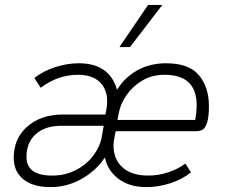

<svg xmlns="http://www.w3.org/2000/svg" viewBox="-20 -753 917 783"><path d="M36 -109Q36 -189 92 -237.5Q148 -286 237 -286H410L414 -308Q417 -325 417 -340Q417 -389 386.5 -418.5Q356 -448 298 -448Q216 -448 146 -395L120 -435Q156 -463 204.5 -479Q253 -495 301 -495Q426 -495 457 -388H458Q489 -438 540.5 -466.5Q592 -495 657 -495Q751 -495 791.5 -446Q832 -397 832 -321Q832 -275 824.5 -252.5Q817 -230 806 -224Q795 -218 779 -218H452L448 -200Q443 -177 443 -159Q443 -103 480 -70Q517 -37 585 -37Q625 -37 665 -50Q705 -63 736 -86L759 -50Q722 -21 674 -5.5Q626 10 576 10Q508 10 463.5 -23.5Q419 -57 408 -110H407Q372 -57 313 -23.5Q254 10 186 10Q114 10 75 -22Q36 -54 36 -109ZM776 -264Q782 -296 782 -324Q782 -448 651 -448Q600 -448 560.5 -424.5Q521 -401 496 -365Q471 -329 464 -290L459 -264ZM395 -195 403 -240H230Q164 -240 126 -206Q88 -172 88 -113Q88 -37 193 -37Q246 -37 289.5 -59.5Q333 -82 360.5 -118.5Q388 -155 395 -195ZM584 -733H642L510 -561H467Z"/></svg>

Font: Niramit ExtraLight
Style: Italic
Weight: 200
Italic angle: -10°
Designer: Katatrad Aksorn Co.,Ltd.
Foundry: Cadson Demak Co.,Ltd.
Version: Version 1.000; ttfautohint (v1.6)